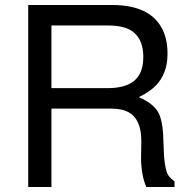

<svg xmlns="http://www.w3.org/2000/svg" viewBox="-20 -749 762 769"><path d="M186 -314V0H93V-729H429Q599 -729 640 -609Q651 -576 651 -534Q651 -436 579 -385Q560 -372 536 -360Q598 -333 617 -293Q634 -256 635 -170Q637 -74 654 -47Q663 -34 679 -23V0H566Q545 -48 545 -119L546 -184Q546 -293 466 -310Q448 -314 426 -314ZM186 -396H411Q532 -396 550 -482Q554 -499 554 -521Q554 -587 516 -619Q484 -647 411 -647H186Z"/></svg>

Font: SolaimanLipi Normal
Style: Regular
Weight: 400
Designer: Solaiman Karim
Foundry: Ekushey
Version: Designed by Solaiman Karim | Developed Version 2.002 : Al Ma